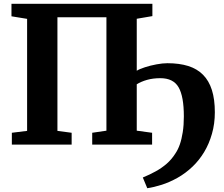

<svg xmlns="http://www.w3.org/2000/svg" viewBox="-20 -763 1181 1013"><path d="M40.5 -743H784V-678L701.5 -664V-73.5L782.5 -62.5V0H466.5V-62.5L541.5 -73.5V-672H283V-72.5L358 -62.5V0H42.5V-62.5L123 -72.5V-663.5L40.5 -677ZM757 230 733.5 173.5Q771 158 802.5 140.5Q834 123 859.8 100.5Q885.5 78 904.5 48Q919 27 928.8 -1Q938.5 -29 944.2 -65.8Q950 -102.5 950 -149Q950 -254.5 922.2 -302.5Q894.5 -350.5 826 -350.5Q787 -350.5 755.5 -341.5Q724 -332.5 701 -318L691.5 -358L701 -389.5Q716 -399 744.8 -408.2Q773.5 -417.5 805.8 -423.5Q838 -429.5 863 -429.5Q926 -429.5 973 -414.8Q1020 -400 1051.2 -368.5Q1082.5 -337 1098 -288Q1113.5 -239 1113.5 -170.5Q1113.5 -110 1098.2 -56.8Q1083 -3.5 1056.8 39.8Q1030.5 83 996.5 115.5Q959.5 151 917.2 174.8Q875 198.5 833.5 211.8Q792 225 757 230Z"/></svg>

Font: Merriweather 20pt ExtraBold
Style: Regular
Weight: 800
Version: Version 2.100